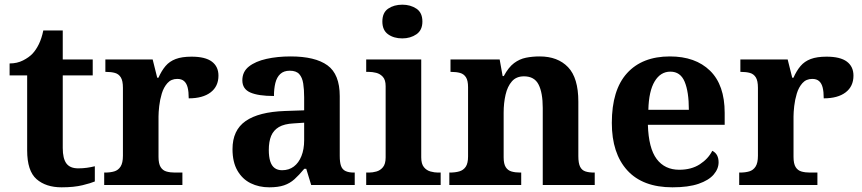

<svg xmlns="http://www.w3.org/2000/svg" viewBox="-20 -790 3680 820"><path d="M243 10Q176 10 136 -25Q96 -60 96 -148V-468H21V-519Q53 -519 78.5 -532Q104 -545 119 -561Q134 -577 146 -601.5Q158 -626 165 -660H248V-536H376V-468H248V-158Q248 -113 263.5 -92Q279 -71 314 -71Q334 -71 351.5 -73.5Q369 -76 385 -80V-15Q369 -8 332.5 1Q296 10 243 10Z M425 0V-53H428Q451 -53 467.9 -58Q484.9 -63 494.9 -78.5Q505 -94 505 -125V-415Q505 -445 496 -459.5Q487 -474 471 -478.5Q455 -483 433 -483H430V-536H632L651.5 -458H656.7Q670 -488 687 -508Q704 -528 730.5 -538Q757 -548 798 -548Q856.6 -548 884.8 -526.9Q913 -505.8 913 -467Q913 -421 879.5 -395.5Q846 -370 786 -370Q786 -398 781.5 -416Q777 -434 766.3 -443.5Q755.6 -453 737 -453Q711 -453 695 -435Q679 -417 671 -390.5Q663 -364 660 -337Q657 -310 657 -293V-120Q657 -91 666 -76.5Q675 -62 691 -57.5Q707 -53 727 -53H759V0Z M1130 10Q1086 10 1050.5 -7.5Q1015 -25 994 -61.4Q973 -97.7 973 -153Q973 -234 1029 -273Q1085 -312 1197 -316L1279 -318.8V-374Q1279 -407.6 1275 -433.3Q1271 -459 1258 -473.5Q1245 -488 1217.5 -488Q1192 -488 1177 -474Q1162 -460 1156 -435.5Q1150 -411 1150 -380Q1083 -380 1049 -395Q1015 -410 1015 -447Q1015 -483.8 1043 -505.9Q1071 -528 1117.9 -538.5Q1164.8 -549 1220.8 -549Q1326 -549 1378.5 -511Q1431 -473 1431 -379.4V-124.1Q1431 -96.6 1436.5 -81.3Q1442 -66 1455.7 -59.5Q1469.4 -53 1491 -53H1495V0H1309L1288 -69H1279.4Q1257 -42 1237.5 -24.5Q1218 -7 1193 1.5Q1168 10 1130 10ZM1184.8 -63Q1214 -63 1234.8 -78.7Q1255.7 -94.3 1267.3 -123.3Q1279 -152.3 1279 -191V-266L1234 -263Q1194 -261 1170.9 -247.3Q1147.9 -233.5 1137.9 -209.3Q1128 -185.1 1128 -149.4Q1128 -121 1134 -101.5Q1140 -82 1152.8 -72.5Q1165.6 -63 1184.8 -63Z M1544 0V-53H1556Q1571 -53 1587.5 -57.5Q1604 -62 1615.5 -75.9Q1627 -89.8 1627 -117.7V-422Q1627 -448.9 1615 -462Q1603 -475 1586.5 -479Q1570 -483 1556 -483H1544V-536H1779V-118Q1779 -90 1790.5 -76Q1802 -62 1819 -57.5Q1836 -53 1850 -53H1862V0ZM1698.1 -626Q1662 -626 1637.5 -643.5Q1613 -661 1613 -698Q1613 -736 1637.7 -753Q1662.5 -770 1698.5 -770Q1733 -770 1758.5 -753Q1784 -736 1784 -698Q1784 -661 1758.4 -643.5Q1732.8 -626 1698.1 -626Z M1899 0V-53H1901Q1924 -53 1941.5 -58Q1959 -63 1969 -77.7Q1979 -92.4 1979 -121.8V-417.6Q1979 -446 1970 -460Q1961 -474 1945 -478.5Q1929 -483 1907 -483H1904V-536H2114L2126.7 -465H2131.5Q2152 -503 2175.5 -520.5Q2199 -538 2226.3 -543.5Q2253.7 -549 2284.9 -549Q2362 -549 2406 -503.2Q2450 -457.4 2450 -356V-123.5Q2450 -93 2457.5 -78Q2465 -63 2480 -58Q2495 -53 2517 -53H2520V0H2298V-329Q2298 -394 2280.1 -429Q2262.3 -464 2217.8 -464Q2185 -464 2166.2 -442.5Q2147.3 -420.9 2139.2 -385.5Q2131 -350.1 2131 -309V-118Q2131 -90 2140 -76Q2149 -62 2165 -57.5Q2181 -53 2203 -53H2206V0Z M2852 10Q2725 10 2659 -62.5Q2593 -135 2593 -265Q2593 -406 2658 -477.5Q2723 -549 2841 -549Q2950 -549 3012.5 -488Q3075 -427 3075 -308V-257H2747Q2750 -157 2784.5 -111Q2819 -65 2881 -65Q2933 -65 2969 -88.5Q3005 -112 3022 -146Q3036 -139 3042.5 -126.5Q3049 -114 3049 -97Q3049 -69 3028 -44.5Q3007 -20 2963.5 -5Q2920 10 2852 10ZM2922 -321Q2922 -398 2904 -441Q2886 -484 2843 -484Q2801 -484 2776 -442.5Q2751 -401 2749 -321Z M3137 0V-53H3140Q3163 -53 3179.9 -58Q3196.9 -63 3206.9 -78.5Q3217 -94 3217 -125V-415Q3217 -445 3208 -459.5Q3199 -474 3183 -478.5Q3167 -483 3145 -483H3142V-536H3344L3363.5 -458H3368.7Q3382 -488 3399 -508Q3416 -528 3442.5 -538Q3469 -548 3510 -548Q3568.6 -548 3596.8 -526.9Q3625 -505.8 3625 -467Q3625 -421 3591.5 -395.5Q3558 -370 3498 -370Q3498 -398 3493.5 -416Q3489 -434 3478.3 -443.5Q3467.6 -453 3449 -453Q3423 -453 3407 -435Q3391 -417 3383 -390.5Q3375 -364 3372 -337Q3369 -310 3369 -293V-120Q3369 -91 3378 -76.5Q3387 -62 3403 -57.5Q3419 -53 3439 -53H3471V0Z"/></svg>

Font: Noto Serif Armenian
Style: Regular
Weight: 400
Designer: Monotype Design Team
Foundry: Monotype Imaging Inc.
Version: Version 2.007